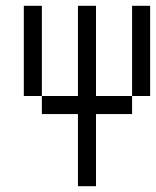

<svg xmlns="http://www.w3.org/2000/svg" viewBox="-20 -645 540 665"><path d="M250 -250Q250 -250 250 0H312.5Q312.5 0 312.5 -250H437.5V-312.5H312.5V-625H250V-312.5H125V-250ZM125 -312.5V-625H62.5V-312.5ZM437.5 -312.5H500V-625H437.5Z"/></svg>

Font: CalcUnifontExMono
Style: Regular
Weight: 500
Version: Version 15.0.06